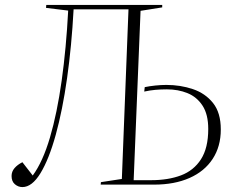

<svg xmlns="http://www.w3.org/2000/svg" viewBox="-20 -750 943 780"><path d="M502 -712H279Q271 -563 252.5 -432.5Q234 -302 206.5 -202.5Q179 -103 144.5 -46.5Q110 10 71 10Q54 10 40.5 -1.5Q27 -13 27 -35Q27 -53 39 -67Q51 -81 71 -91L113 -37Q154 -93 183 -191.5Q212 -290 230.5 -422Q249 -554 257 -707L167 -718L168 -730H639V-720L551 -706L523 -18H594Q663 -18 715 -37.5Q767 -57 796.5 -103Q826 -149 826 -226Q826 -285 803 -320.5Q780 -356 742 -371.5Q704 -387 658 -387Q633 -387 611 -385Q589 -383 566 -378L568 -396Q587 -400 610.5 -402.5Q634 -405 656 -405Q713 -405 763.5 -388Q814 -371 845.5 -331.5Q877 -292 877 -224Q877 -155 844 -104.5Q811 -54 750 -27Q689 0 606 0H389L390 -10L475 -23Z"/></svg>

Font: Literata 72pt ExtraLight
Style: Italic
Weight: 200
Italic angle: -2°
Designer: Latin by Veronika Burian and Jose Scaglione. Greek by Irene Vlachou. Cyrillic by Vera Evstafieva
Foundry: TypeTogether
Version: Version 3.002